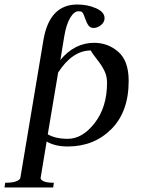

<svg xmlns="http://www.w3.org/2000/svg" viewBox="-89 -640 631 852"><path d="M375 -559Q375 -542 359.5 -529Q344 -516 326 -516Q312 -516 304 -526.5Q296 -537 288 -560Q284 -571 283 -573.5Q282 -576 278.5 -582Q275 -588 270.5 -589Q266 -590 259 -590Q240 -590 222.5 -561Q205 -532 196 -478L179 -374Q242 -450 329 -450Q390 -450 436 -410Q482 -370 482 -281Q482 -144 405 -67Q328 10 212 10Q155 10 118 -12L91 151Q97 171 150 171L147 192H-69L-66 171Q-10 171 1 151L104 -464Q131 -620 254 -620Q299 -620 337 -603.5Q375 -587 375 -559ZM169 -318 123 -44Q157 -24 212 -24Q277 -24 331.5 -94.5Q386 -165 386 -273Q386 -303 373.5 -327.5Q361 -352 341 -377Q321 -402 314 -416Q232 -416 169 -318Z"/></svg>

Font: Judson
Style: Italic
Weight: 400
Italic angle: -9.5°
Version: Version 20110429